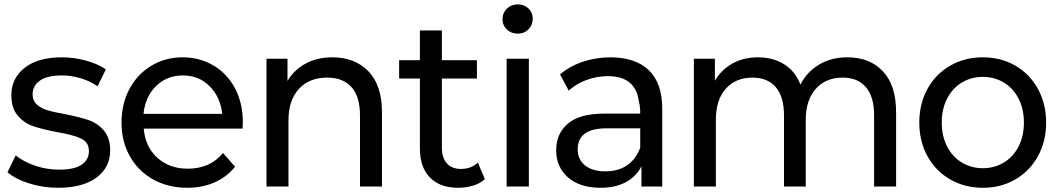

<svg xmlns="http://www.w3.org/2000/svg" viewBox="-20 -858 4863 883"><path d="M14.4 -65.6 52.2 -143.3Q87.8 -114.4 141.1 -96.1Q194.4 -77.8 251.1 -77.8Q322.2 -77.8 355.6 -100.6Q388.9 -123.3 388.9 -163.3Q388.9 -203.3 353.3 -220.6Q317.8 -237.8 244.4 -250Q175.6 -263.3 133.9 -277.2Q92.2 -291.1 62.2 -325.6Q32.2 -360 32.2 -421.1Q32.2 -497.8 93.3 -546.1Q154.4 -594.4 264.4 -594.4Q320 -594.4 375 -579.4Q430 -564.4 466.7 -538.9L428.9 -461.1Q393.3 -485.6 350.6 -498.3Q307.8 -511.1 264.4 -511.1Q196.7 -511.1 163.3 -487.2Q130 -463.3 130 -424.4Q130 -394.4 149.4 -377.2Q168.9 -360 197.8 -351.1Q226.7 -342.2 277.8 -333.3Q344.4 -320 386.1 -306.1Q427.8 -292.2 457.2 -258.3Q486.7 -224.4 486.7 -165.6Q486.7 -87.8 423.3 -41.1Q360 5.6 246.7 5.6Q177.8 5.6 114.4 -14.4Q51.1 -34.4 14.4 -65.6Z M1095.6 -266.7H641.1Q647.8 -183.3 703.3 -132.8Q758.9 -82.2 843.3 -82.2Q946.7 -82.2 1005.6 -154.4L1061.1 -91.1Q1022.2 -43.3 966.1 -18.9Q910 5.6 841.1 5.6Q753.3 5.6 684.4 -32.8Q615.6 -71.1 577.2 -139.4Q538.9 -207.8 538.9 -294.4Q538.9 -381.1 575.6 -449.4Q612.2 -517.8 676.7 -556.1Q741.1 -594.4 820 -594.4Q897.8 -594.4 961.1 -557.2Q1024.4 -520 1060.6 -452.2Q1096.7 -384.4 1096.7 -295.6ZM640 -334.4H1002.2Q993.3 -412.2 943.9 -461.7Q894.4 -511.1 821.1 -511.1Q747.8 -511.1 697.8 -462.2Q647.8 -413.3 640 -334.4Z M1736.7 -341.1V0H1635.6V-326.7Q1635.6 -413.3 1596.7 -457.2Q1557.8 -501.1 1484.4 -501.1Q1402.2 -501.1 1354.4 -448.9Q1306.7 -396.7 1306.7 -304.4V0H1205.6V-587.8H1302.2V-485.6Q1332.2 -536.7 1385.6 -565.6Q1438.9 -594.4 1507.8 -594.4Q1612.2 -594.4 1674.4 -530Q1736.7 -465.6 1736.7 -341.1Z M2086.7 5.6Q2003.3 5.6 1957.2 -41.7Q1911.1 -88.9 1911.1 -175.6V-496.7H1815.6V-581.1H1911.1V-717.8H2012.2V-581.1H2173.3V-496.7H2012.2V-180Q2012.2 -132.2 2035 -106.7Q2057.8 -81.1 2100 -81.1Q2146.7 -81.1 2177.8 -110L2210 -34.4Q2188.9 -14.4 2156.1 -4.4Q2123.3 5.6 2086.7 5.6Z M2291.1 -770Q2291.1 -798.9 2311.1 -818.3Q2331.1 -837.8 2361.1 -837.8Q2391.1 -837.8 2410.6 -818.9Q2430 -800 2430 -772.2Q2430 -743.3 2410.6 -723.3Q2391.1 -703.3 2361.1 -703.3Q2331.1 -703.3 2311.1 -722.2Q2291.1 -741.1 2291.1 -770ZM2412.2 -587.8V0H2310V-587.8Z M3025.6 -357.8V0H2930V-93.3Q2905.6 -45.6 2857.8 -20Q2810 5.6 2742.2 5.6Q2646.7 5.6 2592.2 -42.2Q2537.8 -90 2537.8 -166.7Q2537.8 -243.3 2591.7 -289.4Q2645.6 -335.6 2760 -335.6H2924.4Q2924.4 -368.9 2917.8 -393.3Q2902.2 -507.8 2775.6 -507.8Q2724.4 -507.8 2676.7 -490Q2628.9 -472.2 2595.6 -441.1L2555.6 -515.6Q2598.9 -553.3 2660 -573.9Q2721.1 -594.4 2786.7 -594.4Q2902.2 -594.4 2963.9 -535Q3025.6 -475.6 3025.6 -357.8ZM2924.4 -178.9V-267.8H2768.9Q2636.7 -267.8 2636.7 -171.1Q2636.7 -124.4 2670.6 -97.2Q2704.4 -70 2764.4 -70Q2823.3 -70 2863.9 -97.8Q2904.4 -125.6 2924.4 -178.9Z M4101.1 -341.1V0H4000V-326.7Q4000 -413.3 3962.2 -457.2Q3924.4 -501.1 3855.6 -501.1Q3777.8 -501.1 3731.7 -449.4Q3685.6 -397.8 3685.6 -306.7V0H3585.6V-326.7Q3585.6 -413.3 3547.8 -457.2Q3510 -501.1 3441.1 -501.1Q3363.3 -501.1 3317.8 -450Q3272.2 -398.9 3272.2 -306.7V0H3171.1V-587.8H3267.8V-486.7Q3297.8 -537.8 3348.9 -566.1Q3400 -594.4 3465.6 -594.4Q3535.6 -594.4 3586.7 -562.2Q3637.8 -530 3661.1 -468.9Q3691.1 -527.8 3747.2 -561.1Q3803.3 -594.4 3876.7 -594.4Q3980 -594.4 4040.6 -530Q4101.1 -465.6 4101.1 -341.1Z M4207.8 -294.4Q4207.8 -381.1 4245.6 -449.4Q4283.3 -517.8 4350 -556.1Q4416.7 -594.4 4500 -594.4Q4583.3 -594.4 4649.4 -556.1Q4715.6 -517.8 4753.3 -449.4Q4791.1 -381.1 4791.1 -294.4Q4791.1 -207.8 4753.3 -139.4Q4715.6 -71.1 4649.4 -32.8Q4583.3 5.6 4500 5.6Q4416.7 5.6 4350 -32.8Q4283.3 -71.1 4245.6 -139.4Q4207.8 -207.8 4207.8 -294.4ZM4688.9 -294.4Q4688.9 -356.7 4664.4 -404.4Q4640 -452.2 4596.7 -478.3Q4553.3 -504.4 4500 -504.4Q4446.7 -504.4 4403.3 -478.3Q4360 -452.2 4335.6 -404.4Q4311.1 -356.7 4311.1 -294.4Q4311.1 -232.2 4335.6 -184.4Q4360 -136.7 4403.3 -110.6Q4446.7 -84.4 4500 -84.4Q4553.3 -84.4 4596.7 -110.6Q4640 -136.7 4664.4 -184.4Q4688.9 -232.2 4688.9 -294.4Z"/></svg>

Font: Paperlogy 5 Medium
Style: Regular
Weight: 500
Designer: redesigned by Lee Juim, glyphs from Gmarket Sans & Montserrat
Foundry: PT&
Version: Version 1.001